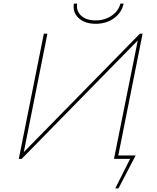

<svg xmlns="http://www.w3.org/2000/svg" viewBox="-20 -888 880 1073"><path d="M624 165 707 0H617L750 -662L101 0H85L225 -700H245L113 -38L762 -700H777L641 -19H738L642 165ZM515 -755Q454 -755 419.5 -787Q385 -819 393 -868H411Q405 -827 433.5 -800.5Q462 -774 514 -774Q565 -774 603.5 -800Q642 -826 653 -868H671Q660 -817 617 -786Q574 -755 515 -755Z"/></svg>

Font: Montserrat Thin
Style: Italic
Weight: 100
Italic angle: -11.3°
Designer: Julieta Ulanovsky
Foundry: Julieta Ulanovsky
Version: Version 9.000; ttfautohint (v1.8.4.7-5d5b)